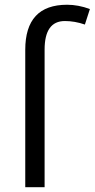

<svg xmlns="http://www.w3.org/2000/svg" viewBox="-20 -785 397 805"><path d="M167 0H85.9V-576.2Q85.9 -765.1 261.2 -765.1Q308.1 -765.1 356.9 -747.1L335.9 -682.1Q293.5 -696.8 252 -696.8Q167 -696.8 167 -577.1Z"/></svg>

Font: OpenSans
Style: Regular
Weight: 400
Foundry: Ascender Corporation
Version: Version 1.10